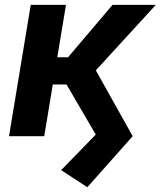

<svg xmlns="http://www.w3.org/2000/svg" viewBox="-20 -566 668 798"><path d="M343 212.2 234.2 141.2 378 -6.7 253.3 -220.3 366 -295.6 531.4 0ZM17.5 0 107.8 -545.9H254.2L163.9 0ZM162.1 -214.9 180.9 -327.9H262.7L447.7 -545.9H627.8L324.5 -214.9Z"/></svg>

Font: Inter
Style: Italic
Weight: 400
Italic angle: -9.3988°
Designer: Rasmus Andersson
Foundry: rsms
Version: Version 4.001;git-66647c0bb